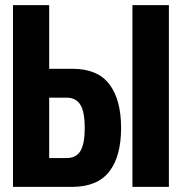

<svg xmlns="http://www.w3.org/2000/svg" viewBox="-20 -731 716 751"><path d="M30.8 -710.9H172.4V-461.9H263.7Q361.8 -461.9 407.7 -401.6Q453.6 -341.3 453.6 -231Q453.6 -118.2 406.7 -59.1Q359.9 0 261.7 0H30.8ZM172.4 -349.1V-112.8H240.7Q278.3 -112.8 294.9 -141.1Q311.5 -169.4 311.5 -230.5Q311.5 -293 294.4 -321Q277.3 -349.1 240.7 -349.1ZM498 0H640.6V-710.9H498Z"/></svg>

Font: Roboto Flex Super Cond Bold
Style: Regular
Weight: 700
Width: 3
Designer: Berlow after Robertson
Foundry: Google
Version: Version 3.000